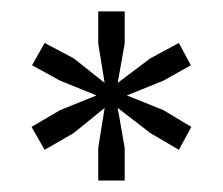

<svg xmlns="http://www.w3.org/2000/svg" viewBox="-20 -749 391 336"><path d="M151.9 -433.1V-490.2L163.1 -560.1L108.9 -516.1L58.1 -486.8L35.2 -526.9L85 -556.2L148.9 -582L85 -607.9L36.1 -634.8L58.1 -673.8L108.9 -647L163.1 -604L151.9 -672.9V-729H198.2V-672.9L186 -604L243.2 -647L293 -673.8L314 -634.8L266.1 -607.9L202.1 -582L266.1 -556.2L314.9 -526.9L293 -486.8L243.2 -516.1L186 -560.1L198.2 -490.2V-433.1Z"/></svg>

Font: Lumene Sans Expanded
Style: Regular
Weight: 400
Width: 7
Designer: Deni Anggara
Version: Version 1.003;Glyphs 3.1.2 (3151)